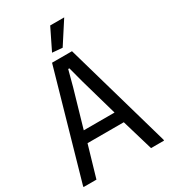

<svg xmlns="http://www.w3.org/2000/svg" viewBox="-224 -1045 1015 1151"><g transform="rotate(-30 283.5 -469.5)"><path d="M5 -6 214 -740H352L562 -6V0H472L408 -216H157L94 0H5ZM389 -294 316 -550 287 -659H279L250 -550L176 -294ZM244 -792 316 -939H413L314 -786Z"/></g></svg>

Font: Encode Sans Compressed
Style: Medium
Weight: 500
Designer: Pablo Impallari, Andres Torresi
Foundry: Pablo Impallari, Andres Torresi
Version: Version 1.000; ttfautohint (v1.00) -l 8 -r 50 -G 200 -x 14 -